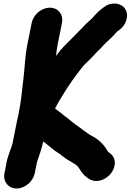

<svg xmlns="http://www.w3.org/2000/svg" viewBox="-20 -812 746 1097"><path d="M226 0 226.9 -4.3C247.6 11.7 270.3 30.7 291.3 47.6C291.6 47.8 292.2 48.3 292.7 48.6L314.2 62.8C325.9 69.9 333.9 78.7 346.7 87.4L364.3 99.4C364.5 99.6 365 99.9 365.3 100.1L380 108.8C385.3 112.4 394 117.7 402.4 122.4C416.9 130.4 425.2 138.3 433.4 151.9L442.8 166.2C455.7 186.2 471.1 198.8 489.7 210.8C532.2 236.8 587.1 214.9 615.7 176.5C629.4 157.9 637.5 135.1 635.7 112.3C633.2 81.1 614.9 68.3 597.2 54.7L589.3 42.6C585.2 34.9 580 27.2 573.8 19.9C556 -1 537.6 -18.4 508.5 -33.5L495.1 -41L480.6 -50.6C465.3 -60.5 450.5 -73.1 433.2 -85.2L412.1 -100.3C392.7 -113.5 372.8 -133.4 348.7 -149.4C339.5 -156.2 330.1 -166.7 313.3 -177.5L304.1 -184.6C301.6 -186.6 298.2 -189.4 294.7 -192C301.7 -205.1 307.4 -216.8 315.2 -229.9C347.3 -284.4 383.2 -341.2 420.5 -389.6C437.5 -411.6 454.2 -435.6 470.4 -450.2C491.1 -468.9 512.3 -492.1 533.2 -514.3C545.1 -525.5 556.2 -536.7 567 -548.7C582.7 -566.3 599.5 -580.8 618.8 -599C634.6 -614.6 642.6 -625.9 650.1 -632.4L660.6 -639.7C701.3 -669.1 719 -723.9 695.1 -761.1C673.3 -794.9 617.9 -804.5 574.5 -771.7L564.3 -764C540.2 -746.8 523.6 -727.3 506.5 -707.4C500.2 -701.8 490.9 -693.4 482.3 -685.7C459 -664 440.3 -642.1 421.3 -624C399.7 -602.6 378.8 -580 358.9 -561.1C337.3 -540 319.2 -518.1 300.2 -493C302.2 -513.8 304.9 -535.7 309.4 -558L334 -681C343.5 -728.8 312.8 -768 264.8 -768C216.8 -768 170.5 -728.8 161 -681L136.4 -558C121.5 -483.2 122.2 -423.9 113.1 -356C106.3 -291.2 99.3 -227.4 86.1 -160.7C83.2 -149 79.7 -134 77 -120L53 0C45.1 39.4 22.1 76.7 14.9 130.9L5.5 178C-4 225.2 27.9 265 75.1 265C122.7 265 169.2 224.6 178.5 178L191.1 114.9C202.1 79.1 217.3 43.8 226 0Z"/></svg>

Font: Smoothie
Style: BdIt
Weight: 700
Foundry: Cannot Into Space Fonts
Version: Version 0.8